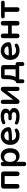

<svg xmlns="http://www.w3.org/2000/svg" viewBox="2208 -2746 727 5182"><g transform="rotate(-90 2571.0 -155.5)"><path d="M134 8C174 8 195 -15 195 -56V-392H409V-56C409 -15 431 8 471 8C510 8 533 -15 533 -56V-419C533 -464 509 -489 464 -489H141C96 -489 71 -464 71 -419V-56C71 -15 94 8 134 8Z M736 188C775 188 795 166 795 125V-73C824 -22 883 10 952 10C1081 10 1160 -88 1160 -245C1160 -402 1080 -499 952 -499C881 -499 821 -466 793 -413V-434C793 -475 774 -497 735 -497C696 -497 677 -475 677 -434V125C677 166 696 188 736 188ZM918 -84C842 -84 793 -139 793 -245C793 -351 842 -405 918 -405C992 -405 1042 -351 1042 -245C1042 -139 992 -84 918 -84Z M1512 10C1564 10 1624 -7 1664 -33C1724 -72 1677 -143 1621 -114C1582 -92 1548 -84 1514 -84C1443 -84 1389 -112 1374 -194C1515 -196 1578 -199 1637 -210C1693 -221 1730 -233 1730 -284C1730 -394 1639 -499 1500 -499C1357 -499 1251 -395 1251 -244C1251 -88 1346 10 1512 10ZM1371 -283C1380 -361 1424 -402 1500 -402C1565 -402 1617 -361 1617 -302C1555 -281 1458 -283 1371 -283Z M2019 10C2167 10 2247 -47 2247 -137C2247 -198 2212 -239 2151 -254C2199 -272 2229 -311 2229 -361C2229 -448 2160 -499 2029 -499C1958 -499 1895 -488 1837 -461C1780 -434 1812 -354 1875 -382C1918 -401 1961 -410 2008 -410C2089 -410 2116 -386 2116 -348C2116 -312 2087 -292 2041 -292H1964C1933 -292 1915 -276 1915 -248C1915 -220 1933 -202 1964 -202H2053C2105 -202 2134 -182 2134 -143C2134 -100 2101 -79 2016 -79C1967 -79 1910 -89 1868 -110C1801 -142 1774 -56 1834 -27C1884 -3 1951 10 2019 10Z M2415 8C2452 8 2470 -13 2484 -32L2706 -327V-52C2706 -14 2726 8 2763 8C2798 8 2818 -14 2818 -52V-431C2818 -477 2799 -497 2762 -497C2724 -497 2705 -476 2691 -457L2469 -162V-437C2469 -476 2449 -497 2414 -497C2378 -497 2357 -476 2357 -437V-58C2357 -13 2377 8 2415 8Z M2970 138C3003 138 3021 118 3021 82V0H3381V82C3381 118 3399 138 3434 138C3467 138 3486 118 3486 82V-40C3486 -77 3465 -97 3429 -97H3406V-419C3406 -464 3382 -489 3337 -489H3096C3051 -489 3026 -464 3026 -419V-350C3026 -231 3011 -160 2973 -97C2937 -97 2916 -77 2916 -40V82C2916 118 2936 138 2970 138ZM3084 -97C3115 -153 3132 -237 3132 -321V-394H3290V-97Z M3805 10C3857 10 3917 -7 3957 -33C4017 -72 3970 -143 3914 -114C3875 -92 3841 -84 3807 -84C3736 -84 3682 -112 3667 -194C3808 -196 3871 -199 3930 -210C3986 -221 4023 -233 4023 -284C4023 -394 3932 -499 3793 -499C3650 -499 3544 -395 3544 -244C3544 -88 3639 10 3805 10ZM3664 -283C3673 -361 3717 -402 3793 -402C3858 -402 3910 -361 3910 -302C3848 -281 3751 -283 3664 -283Z M4194 8C4234 8 4255 -15 4255 -56V-202H4472V-56C4472 -15 4494 8 4534 8C4573 8 4596 -15 4596 -56V-434C4596 -475 4573 -497 4534 -497C4494 -497 4472 -475 4472 -434V-300H4255V-434C4255 -475 4233 -497 4194 -497C4154 -497 4131 -475 4131 -434V-56C4131 -15 4154 8 4194 8Z M4905 8C4945 8 4966 -15 4966 -56V-392H5089C5123 -392 5142 -409 5142 -440C5142 -472 5123 -489 5089 -489H4720C4686 -489 4666 -471 4666 -440C4666 -409 4686 -392 4720 -392H4842V-56C4842 -15 4865 8 4905 8Z"/></g></svg>

Font: SN Pro SemiBold
Style: Regular
Weight: 600
Designer: Tobias Whetton
Foundry: Supernotes
Version: Version 1.003;Glyphs 3.3 (3324)